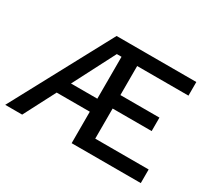

<svg xmlns="http://www.w3.org/2000/svg" viewBox="-129 -879 1203 1099"><g transform="rotate(30 472.5 -330.0)"><path d="M899 -90V0H492H442V-208H223L115 0H3L358 -660H442H546H885V-570H546V-378H804V-289H546V-90ZM442 -294V-571H411L268 -294Z"/></g></svg>

Font: Work Sans Medium
Style: Regular
Weight: 500
Designer: Wei Huang
Foundry: Wei Huang
Version: Version 1.500